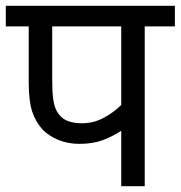

<svg xmlns="http://www.w3.org/2000/svg" viewBox="-20 -642 623 662"><path d="M479 -551V0H398V-191Q369 -172 335 -159Q301 -146 254 -146Q214 -146 181.5 -159.5Q149 -173 128 -194Q103 -221 91 -257.5Q79 -294 79 -358V-551H0V-622H583V-551ZM398 -551H160V-369Q160 -328 163 -304Q166 -280 172.5 -265.5Q179 -251 190 -240Q213 -217 263 -217Q303 -217 338 -236Q373 -255 398 -280Z"/></svg>

Font: Noto Sans
Style: Italic
Weight: 400
Italic angle: -12°
Designer: Monotype Design Team
Foundry: Monotype Imaging Inc.
Version: Version 2.013; ttfautohint (v1.8.4.7-5d5b)